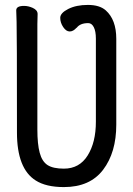

<svg xmlns="http://www.w3.org/2000/svg" viewBox="-20 -737 540 781"><path d="M453 -230Q453 -117 399.5 -46.5Q346 24 240 24Q167 24 125 -3Q49 -51 49 -198Q49 -618 47.5 -648Q46 -678 46 -695Q46 -713 78 -713Q95 -713 113 -705Q133 -696 133 -680Q133 -668 132 -639V-210Q132 -151 141.5 -115.5Q151 -80 173.5 -65.5Q196 -51 240 -51Q303 -51 336.5 -104.5Q370 -158 370 -242V-580Q370 -610 361.5 -626.5Q353 -643 339 -643Q306 -643 292 -624Q292 -624 291 -624Q278 -609 263.5 -609Q249 -609 237 -627Q225 -645 225 -664.5Q225 -684 257.5 -700.5Q290 -717 337.5 -717Q385 -717 410 -695Q453 -657 453 -579Z"/></svg>

Font: Moon Stars Kai HW
Style: Bold
Weight: 700
Designer: GuiWonder
Version: Version 1.101